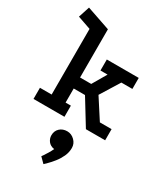

<svg xmlns="http://www.w3.org/2000/svg" viewBox="-235 -769 1043 1193"><g transform="rotate(30 286.5 -172.0)"><path d="M39 -664 208 -606V-260H288L347 -361H296V-440H525V-361H446L361 -224L454 -80H538V0H400L289 -181H208V-80H246V0H24V-80H108V-551L13 -584ZM280 320 244 284Q244 284 252.5 272Q261 260 272 241.5Q283 223 291 206Q262 201 247.5 182Q233 163 233 140Q233 108 254 88.5Q275 69 307 69Q337 69 360 91.5Q383 114 383 145Q383 177 369.5 206Q356 235 336.5 259.5Q317 284 301 299.5Q285 315 280 320Z"/></g></svg>

Font: Podkova SemiBold
Style: Regular
Weight: 600
Designer: Ilya Yudin
Foundry: Cyreal (www.cyreal.org)
Version: Version 2.103